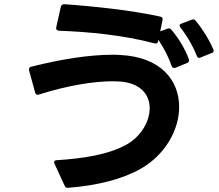

<svg xmlns="http://www.w3.org/2000/svg" viewBox="-20 -835 1040 912"><path d="M813 -513 869 -536C875 -538 878 -542 878 -548C878 -549 878 -551 877 -554C860 -601 829 -653 794 -694C791 -698 787 -700 783 -700C780 -700 778 -700 776 -699L741 -686L752 -739C754 -748 751 -754 742 -756C606 -786 429 -805 285 -815C277 -815 271 -811 269 -803L247 -705C245 -696 250 -690 259 -689C399 -684 563 -669 714 -629C723 -626 729 -630 731 -639L732 -646C759 -607 782 -561 795 -522C798 -515 802 -512 807 -512C809 -512 811 -513 813 -513ZM118 -506V-501L147 -395C149 -388 153 -385 159 -385C161 -385 163 -385 165 -386C301 -429 425 -449 515 -449C526 -449 536 -448 546 -448C648 -442 691 -385 691 -321C691 -258 650 -188 584 -150C492 -98 369 -82 249 -74C241 -74 237 -70 237 -64C237 -62 238 -60 239 -57L287 47C290 54 294 57 302 57H303C441 47 563 15 646 -32C765 -99 831 -218 831 -327C831 -453 744 -566 547 -574C536 -575 525 -575 514 -575C407 -575 274 -555 128 -518C121 -517 118 -512 118 -506ZM833 -713C833 -711 835 -708 837 -704C868 -666 898 -613 915 -569C917 -563 921 -560 927 -560C929 -560 931 -561 933 -562L985 -583C992 -585 995 -589 995 -594C995 -596 994 -598 993 -601C973 -648 939 -702 909 -737C906 -741 902 -743 897 -743C895 -743 893 -742 890 -741L842 -723C836 -721 833 -718 833 -713Z"/></svg>

Font: LINE Seed JP App_OTF Bold
Style: Regular
Weight: 700
Designer: LINE & Fontrix & Fontworks
Version: Version 1.009